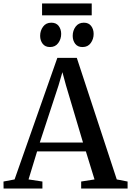

<svg xmlns="http://www.w3.org/2000/svg" viewBox="-36 -1080 751 1100"><path d="M47.5 -52 292.5 -748.5H404L633 -52L695 -40V0H429V-40L505.5 -52L456 -212.5H176.5L127.5 -52L207 -40V0H-15.5L-16 -40ZM439.5 -263.5 342 -591 321.5 -666.5 299 -589.5 192 -263.5ZM250 -810.5Q223 -810.5 208.5 -829.2Q194 -848 194 -874.5Q194 -904.5 210.8 -927.2Q227.5 -950 257.5 -950H258.5Q286 -950 300.2 -931.2Q314.5 -912.5 314.5 -885.5Q314.5 -856.5 297.8 -833.5Q281 -810.5 251 -810.5ZM436 -810.5Q409 -810.5 394.8 -829.2Q380.5 -848 380.5 -874.5Q380.5 -904.5 397.2 -927.2Q414 -950 444 -950H445Q472 -950 486.2 -931.2Q500.5 -912.5 500.5 -885.5Q500.5 -856.5 484 -833.5Q467.5 -810.5 437 -810.5ZM489.5 -1060V-992H205V-1060Z"/></svg>

Font: Merriweather 60pt Medium
Style: Regular
Weight: 500
Version: Version 2.100